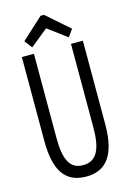

<svg xmlns="http://www.w3.org/2000/svg" viewBox="-122 -850 619 921"><g transform="rotate(-15 187.5 -390.0)"><path d="M98 -655 186 -726 280 -656 306 -692 193 -791H176L69 -693ZM189 11C286 11 341 -52 341 -208V-623H282V-207C282 -107 259 -46 189 -46C121 -45 98 -102 98 -204V-623H38V-205C38 -64 82 11 189 11Z"/></g></svg>

Font: Inconsolata Condensed Thin
Style: Regular
Weight: 100
Width: 3
Monospace: yes
Designer: Raph Levien, Cyreal, Brenton Simpson
Foundry: Raph Levien, Cyreal, Google
Version: Version 3.100